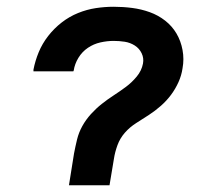

<svg xmlns="http://www.w3.org/2000/svg" viewBox="-20 -548 640 568"><path d="M184 0 199 -94Q203 -115 208 -135.5Q213 -156 223.5 -175Q234 -194 249 -210.5Q264 -227 281 -240.5Q298 -254 316.5 -266Q335 -278 352.5 -291Q370 -304 384.5 -321.5Q399 -339 403 -360Q406 -376 399 -390.5Q392 -405 378.5 -413.5Q365 -422 349 -424.5Q333 -427 316 -427Q297 -427 277 -422.5Q257 -418 240 -406.5Q223 -395 212 -377Q201 -359 198 -339Q198 -339 197.5 -338.5Q197 -338 197 -337H79Q79 -338 79 -339.5Q79 -341 79 -342Q84 -368 94.5 -393.5Q105 -419 122.5 -441.5Q140 -464 162.5 -481.5Q185 -499 211 -509.5Q237 -520 263.5 -524Q290 -528 316 -528Q344 -528 371 -524.5Q398 -521 423 -512Q448 -503 468.5 -487Q489 -471 502 -449Q515 -427 520 -400Q525 -373 520 -346Q517 -325 508 -305Q499 -285 486 -267.5Q473 -250 456 -235Q439 -220 420.5 -208Q402 -196 383 -184Q364 -172 349.5 -155.5Q335 -139 327.5 -118.5Q320 -98 317 -78L304 0Z"/></svg>

Font: Iosevka SS04 Extended Oblique
Style: Bold
Weight: 700
Width: 7
Italic angle: -9°
Monospace: yes
Designer: Belleve Invis
Foundry: Belleve Invis
Version: Version 19.0.0; ttfautohint (v1.8.4)